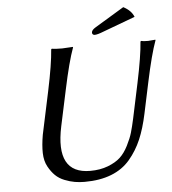

<svg xmlns="http://www.w3.org/2000/svg" viewBox="-56 -871 834 932"><g transform="rotate(-5 360.5 -404.5)"><path d="M579.1 -818.8Q617.7 -798.8 629.9 -767.1L473.6 -709Q442.9 -696.8 429.2 -696.8Q422.9 -696.8 419.4 -701.4Q416 -706.1 417.5 -711.9Q419.9 -722.7 437 -732.9ZM615.7 -444.8Q643.1 -574.2 647.9 -645L650.9 -647.9Q661.1 -645 685.1 -645L720.7 -647.9L721.2 -645Q696.8 -578.6 668.5 -444.8L636.7 -294.9Q621.6 -223.6 599.4 -171.4Q577.1 -119.1 541 -76.4Q504.9 -33.7 449.2 -12Q393.6 9.8 318.8 9.8Q294.4 9.8 271.2 5.9Q248 2 221.9 -8.3Q195.8 -18.6 177.5 -36.4Q159.2 -54.2 144.3 -81.5Q129.4 -108.9 128.4 -147Q127.4 -185.1 136.2 -235.8L180.7 -444.8Q208 -574.2 212.9 -645L215.8 -647.9Q232.4 -645 266.1 -645L318.8 -647.9L319.3 -645Q294.9 -578.6 266.6 -444.8L229 -269Q180.7 -41 350.6 -41Q399.4 -41 437.3 -55.7Q475.1 -70.3 497.6 -91.1Q520 -111.8 537.6 -146.5Q555.2 -181.2 563.2 -208.7Q571.3 -236.3 580.1 -276.9Z"/></g></svg>

Font: Linux Biolinum O
Style: Italic
Weight: 400
Italic angle: -12°
Designer: Philipp H. Poll
Foundry: Philipp H. Poll
Version: Version 1.1.3